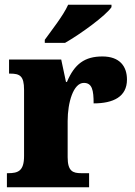

<svg xmlns="http://www.w3.org/2000/svg" viewBox="-20 -786 567 806"><path d="M168 -619V-606H253C318 -643 425 -721 448 -756V-766H266C246 -721 196 -658 168 -619ZM9 0H354V-59H321C286 -59 264 -67 264 -126V-278C264 -356 288 -438 332 -438C367 -438 373 -407 373 -352C456 -352 513 -380 513 -452C513 -507 483 -549 410 -549C336 -549 293 -518 261 -442H257L237 -536H18V-477H22C63 -477 81 -468 81 -409V-131C81 -68 56 -59 14 -59H9Z"/></svg>

Font: Noto Serif Devanagari SemiCondensed Black
Style: Regular
Weight: 900
Width: 4
Designer: Universal Thirst, Indian Type Foundry and the Monotype Design Team
Foundry: Monotype Imaging Inc.
Version: Version 2.004